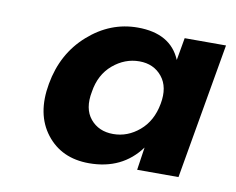

<svg xmlns="http://www.w3.org/2000/svg" viewBox="-51 -774 600 489"><g transform="rotate(10 249.0 -529.0)"><path d="M70.8 -529.8Q85 -609.9 141.6 -659.9Q198.2 -710 269 -710Q354 -710 380.9 -646L391.1 -704.1H498L437 -353H330.1L338.9 -412.1Q292 -348.1 206.1 -348.1Q134.8 -348.1 95.5 -398.9Q56.2 -449.7 70.8 -529.8ZM359.9 -528.8Q368.2 -573.2 346.7 -599.6Q325.2 -626 288.1 -626Q250.5 -626 219.7 -599.9Q189 -573.7 182.1 -528.8Q173.3 -483.9 194.8 -458Q216.3 -432.1 253.9 -432.1Q291 -432.1 321.3 -457.8Q351.6 -483.4 359.9 -528.8Z"/></g></svg>

Font: SVN-Poppins SemiBold
Style: Italic
Weight: 600
Italic angle: -10°
Designer: Ninad Kale (Devanagari), Jonny Pinhorn (Latin)
Foundry: Indian Type Foundry
Version: Version 3.002 2017